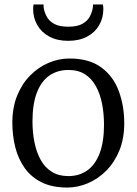

<svg xmlns="http://www.w3.org/2000/svg" viewBox="-20 -832 614 863"><path d="M35.5 -280.5Q35.5 -349 57.2 -402.5Q79 -456 115.8 -493Q152.5 -530 198.2 -549.5Q244 -569 292 -569Q381 -569 435.2 -529Q489.5 -489 514 -422.5Q538.5 -356 538.5 -278Q538.5 -210 516.8 -156.2Q495 -102.5 458 -65.2Q421 -28 375.2 -8.5Q329.5 11 282 11Q215 11 167.8 -12.2Q120.5 -35.5 91.5 -76Q62.5 -116.5 49 -169Q35.5 -221.5 35.5 -280.5ZM287 -40.5Q337 -40.5 373 -66.5Q409 -92.5 428.2 -144Q447.5 -195.5 447.5 -271.5Q447.5 -321 438.8 -365.5Q430 -410 411.2 -444.2Q392.5 -478.5 362.2 -498Q332 -517.5 288 -517.5Q237 -517.5 200.8 -491.5Q164.5 -465.5 145.2 -414.2Q126 -363 126 -286.5Q126 -236.5 135 -192Q144 -147.5 163 -113.2Q182 -79 212.8 -59.8Q243.5 -40.5 287 -40.5ZM286.5 -648.5Q237 -648.5 201.8 -667.5Q166.5 -686.5 147.8 -719Q129 -751.5 129 -791Q129 -796 129.5 -801.5Q130 -807 131 -812H175.5Q175.5 -809.5 175.8 -805.5Q176 -801.5 176.5 -796.5Q179.5 -777.5 189.8 -757.8Q200 -738 223 -725Q246 -712 286.5 -712Q327.5 -712 350.5 -725Q373.5 -738 383.8 -757.8Q394 -777.5 397 -796.5Q398 -801.5 398 -805.5Q398 -809.5 398 -812H442.5Q443.5 -807 444 -801.5Q444.5 -796 444.5 -791Q444.5 -751.5 425.8 -719Q407 -686.5 371.8 -667.5Q336.5 -648.5 286.5 -648.5Z"/></svg>

Font: Merriweather 20pt Light
Style: Regular
Weight: 300
Version: Version 2.100